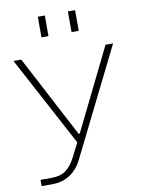

<svg xmlns="http://www.w3.org/2000/svg" viewBox="-97 -792 757 1025"><g transform="rotate(-10 282.0 -280.0)"><path d="M181 -615V-727H219V-615ZM344 -615V-727H383V-615ZM44 167V133H104Q152 133 181.5 111.5Q211 90 234 45L272 -30L12 -517H54L239 -165L287 -74H293L339 -167L511 -517H552L266 59Q213 167 101 167Z"/></g></svg>

Font: Mona Sans Expanded ExtraLight
Style: Regular
Weight: 200
Width: 7
Designer: Deni Anggara
Foundry: GitHub
Version: Version 1.001;gftools[0.9.33]